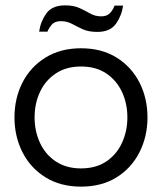

<svg xmlns="http://www.w3.org/2000/svg" viewBox="-20 -688 604 716"><path d="M282 8Q206 8 150 -26.5Q94 -61 64 -120Q34 -179 34 -250Q34 -322 64 -380.5Q94 -439 150 -473.5Q206 -508 282 -508Q359 -508 414.5 -473.5Q470 -439 500 -380.5Q530 -322 530 -250Q530 -179 500 -120Q470 -61 414.5 -26.5Q359 8 282 8ZM282 -60Q338 -60 376.5 -86Q415 -112 435 -155.5Q455 -199 455 -250Q455 -302 435 -345Q415 -388 376.5 -414Q338 -440 282 -440Q227 -440 188 -414Q149 -388 129 -345Q109 -302 109 -250Q109 -199 129 -155.5Q149 -112 188 -86Q227 -60 282 -60ZM343 -569Q310 -569 288.5 -579Q267 -589 248.5 -599Q230 -609 207 -609Q184 -609 173 -596Q162 -583 157 -570H126Q131 -607 152.5 -637.5Q174 -668 223 -668Q255 -668 276.5 -658Q298 -648 316.5 -637.5Q335 -627 358 -627Q380 -627 391.5 -640.5Q403 -654 407 -667H439Q434 -630 412.5 -599.5Q391 -569 343 -569Z"/></svg>

Font: Questrial
Style: Regular
Weight: 400
Designer: Joe Prince, Laura Meseguer
Foundry: Joe Prince, Laura Meseguer
Version: Version 2.000; ttfautohint (v1.8.3)